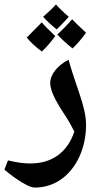

<svg xmlns="http://www.w3.org/2000/svg" viewBox="-54 -788 451 868"><path d="M202 -655C210 -662 229 -681 257 -712C233 -732 214 -751 199 -768C188 -755 169 -737 141 -712C154 -697 174 -678 202 -655ZM274 -569C297 -591 317 -615 335 -640C301 -672 280 -692 272 -701C248 -673 225 -650 205 -632C224 -612 246 -591 274 -569ZM135 -555C156 -574 176 -598 196 -625C167 -652 146 -673 135 -687C112 -664 89 -641 67 -618C83 -598 106 -577 135 -555ZM102 60C146 60 186 48 222 23C293 -27 335 -120 335 -224C335 -267 322 -315 305 -365C291 -406 267 -476 256 -518C207 -493 173 -452 173 -413C173 -370 209 -314 248 -254C261 -234 272 -213 282 -193C251 -100 182 -49 83 -49C52 -49 18 -54 -18 -63L-34 -21C24 28 79 60 102 60Z"/></svg>

Font: Noto Naskh Arabic UI
Style: Bold
Weight: 700
Designer: Monotype Design Team, David Williams, Mohamad Dakak and Nizar Qandah
Foundry: Monotype Imaging Inc.
Version: Version 2.016